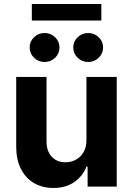

<svg xmlns="http://www.w3.org/2000/svg" viewBox="-20 -929 662 956"><path d="M410.4 -232V-545.9H561.3V0H416.2V-99.2H410.4Q392 -51.6 349.4 -22.1Q306.7 7.3 245.3 6.8Q190.5 6.8 148.9 -17.7Q107.3 -42.3 84 -88.3Q60.7 -134.4 60.7 -198V-545.9H211.7V-224.6Q211.7 -177 237.6 -148.8Q263.5 -120.6 306.6 -121.1Q333.8 -121.1 357.3 -133.6Q380.9 -146.1 395.6 -170.8Q410.4 -195.6 410.4 -232ZM418.9 -620.3Q388.2 -620.3 366.5 -641.5Q344.7 -662.6 344.7 -692.5Q344.7 -722.4 366.5 -743.5Q388.3 -764.6 419 -764.6Q449.7 -764.6 471.4 -743.5Q493.2 -722.3 493.2 -692.5Q493.2 -662.6 471.4 -641.5Q449.6 -620.3 418.9 -620.3ZM201.9 -620.3Q171.2 -620.3 149.5 -641.5Q127.7 -662.6 127.7 -692.5Q127.7 -722.4 149.5 -743.5Q171.3 -764.6 202 -764.6Q232.7 -764.6 254.4 -743.5Q276.2 -722.3 276.2 -692.5Q276.2 -662.6 254.4 -641.5Q232.6 -620.3 201.9 -620.3ZM484.6 -909.2V-826.8H138.5V-909.2Z"/></svg>

Font: GitLab Sans
Style: Regular
Weight: 400
Designer: Rasmus Andersson
Foundry: Modifications by GitLab B.V., manufactured by rsms
Version: Version 4.000;git-c8fb6b7